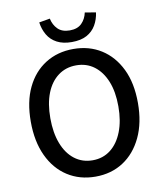

<svg xmlns="http://www.w3.org/2000/svg" viewBox="-92 -920 854 1006"><g transform="rotate(-10 334.5 -416.5)"><path d="M335 12Q251 12 186.5 -29.5Q122 -71 86 -148Q50 -225 50 -330Q50 -436 86 -511Q122 -586 186.5 -626.5Q251 -667 335 -667Q419 -667 483 -626.5Q547 -586 583.5 -511Q620 -436 620 -330Q620 -225 583.5 -148Q547 -71 483 -29.5Q419 12 335 12ZM335 -75Q390 -75 430.5 -106.5Q471 -138 493.5 -195.5Q516 -253 516 -330Q516 -408 493.5 -463.5Q471 -519 430.5 -549.5Q390 -580 335 -580Q280 -580 239 -549.5Q198 -519 176 -463.5Q154 -408 154 -330Q154 -253 176 -195.5Q198 -138 239 -106.5Q280 -75 335 -75ZM335 -704Q288 -704 256 -721Q224 -738 206.5 -768Q189 -798 184 -835L242 -845Q249 -811 271.5 -788.5Q294 -766 335 -766Q376 -766 398.5 -788.5Q421 -811 428 -845L486 -835Q481 -798 463.5 -768Q446 -738 414.5 -721Q383 -704 335 -704Z"/></g></svg>

Font: Mada Medium
Style: Regular
Weight: 500
Designer: Khaled Hosny
Version: Version 1.5